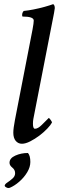

<svg xmlns="http://www.w3.org/2000/svg" viewBox="-20 -694 287 936"><path d="M86.9 6.8Q68.4 6.8 56.6 -7.3Q44.9 -21.5 44.9 -46.9Q44.9 -57.6 46.9 -73.2Q48.8 -88.9 52.7 -108.4L138.7 -550.8Q144.5 -582 144.5 -593.8Q144.5 -613.3 90.8 -613.3Q87.9 -613.3 87.9 -620.1Q87.9 -632.8 95.7 -640.6Q116.2 -642.6 143.6 -647.9Q170.9 -653.3 197.3 -660.6Q223.6 -668 239.3 -673.8Q247.1 -668.9 247.1 -654.3Q247.1 -646.5 232.4 -574.2L142.6 -114.3Q141.6 -109.4 141.1 -103.5Q140.6 -97.7 140.6 -90.8Q140.6 -66.4 150.4 -66.4Q165 -66.4 183.6 -85Q202.1 -103.5 217.8 -119.1Q219.7 -119.1 226.6 -109.9Q233.4 -100.6 233.4 -96.7Q227.5 -85 210.9 -67.4Q194.3 -49.8 172.4 -33.2Q150.4 -16.6 127.4 -4.9Q104.5 6.8 86.9 6.8ZM21.5 222.7Q15.6 222.7 9.3 218.8Q2.9 214.8 2.9 211.9Q2.9 204.1 15.6 195.8Q28.3 187.5 41 176.3Q53.7 165 53.7 150.4Q53.7 133.8 40 123Q26.4 112.3 26.4 99.6Q26.4 77.1 54.7 64.5Q83 51.8 116.2 51.8Q127.9 64.5 127.9 95.7Q127.9 120.1 112.8 145.5Q97.7 170.9 74.2 191.4Q50.8 211.9 27.3 221.7H25.4Q24.4 221.7 23.4 222.2Q22.5 222.7 21.5 222.7Z"/></svg>

Font: Crimson Text SemiBold
Style: Italic
Weight: 600
Italic angle: -11°
Designer: Sebastian Kosch
Foundry: Sebastian Kosch
Version: Version 1.100; ttfautohint (v1.8.4)